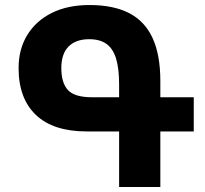

<svg xmlns="http://www.w3.org/2000/svg" viewBox="-20 -744 816 764"><path d="M618 0H454V-408Q454 -471 442 -510.5Q430 -550 404 -569Q378 -588 335 -588Q282 -588 253 -559Q224 -530 224 -473Q224 -414 250.5 -385.5Q277 -357 346 -357H751V-221H325Q192 -221 123 -286.5Q54 -352 54 -473Q54 -549 89 -605.5Q124 -662 187 -693Q250 -724 336 -724Q431 -724 493.5 -692Q556 -660 587 -593Q618 -526 618 -422Z"/></svg>

Font: Noto Sans Armenian ExtraBold
Style: Regular
Weight: 800
Version: Version 2.007